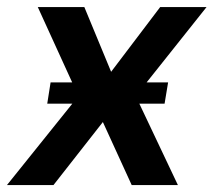

<svg xmlns="http://www.w3.org/2000/svg" viewBox="-43 -536 618 556"><path d="M201.2 -515.6 278.8 -328.1 420.9 -515.6H555.2L350.1 -257.8L472.2 0H338.4L254.9 -182.6L111.8 0H-22.9L184.1 -257.8L66.4 -515.6ZM93.8 -235.8 103.5 -297.4H443.8L433.6 -235.8Z"/></svg>

Font: Inter Display Semi Bold
Style: Italic
Weight: 600
Italic angle: -9.39999°
Designer: Rasmus Andersson
Foundry: rsms
Version: Version 4.000;git-4fc901f